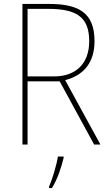

<svg xmlns="http://www.w3.org/2000/svg" viewBox="-20 -734 554 975"><path d="M228 -714H94V0H120V-321H283L458 0H490L311 -327C406 -352 460 -417 460 -525C460 -671 378 -714 228 -714ZM224 -689C368 -689 433 -648 433 -525C433 -406 360 -346 255 -346H120V-689ZM303 68V61H274C268 103 244 181 229 214V221H244C272 175 291 118 303 68Z"/></svg>

Font: Noto Sans Gurmukhi SemiCondensed Thin
Style: Regular
Weight: 100
Width: 4
Designer: Jelle Bosma - Monotype Design Team
Foundry: Monotype Imaging Inc.
Version: Version 2.004